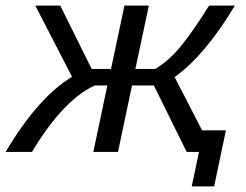

<svg xmlns="http://www.w3.org/2000/svg" viewBox="-54 -542 876 685"><path d="M569 -267 667 -77H752L710 123H630L656 0H612L495 -237H417L367 0H279L329 -237H284Q172 -186 60 0H-34Q82 -195 203 -268L72 -522H161L273 -296H342L390 -522H477L429 -296H500Q551 -327 594 -380.5Q637 -434 692 -522H784Q677 -344 569 -267Z"/></svg>

Font: Raleway-v4020 Medium
Style: Italic
Weight: 500
Italic angle: -12°
Designer: Matt McInerney, Pablo Impallari, Rodrigo Fuenzalida
Foundry: Matt McInerney, Pablo Impallari, Rodrigo Fuenzalida
Version: Version 4.020;PS 004.020;hotconv 1.0.88;makeotf.lib2.5.64775